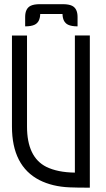

<svg xmlns="http://www.w3.org/2000/svg" viewBox="-20 -888 504 909"><path d="M405.3 0.5Q343.3 0.5 309.1 -1Q228 -4.4 167 -35.2Q36.6 -102.1 36.6 -289.1V-719.7H107.9V-289.1Q107.9 -144 199.2 -98.1Q252.9 -71.8 334.5 -70.8V-720.2H405.3ZM280.3 -868.2Q306.2 -867.7 320.8 -860.8Q347.2 -848.1 347.2 -807.6V-763.2Q318.4 -763.2 302.2 -771Q276.9 -783.2 275.9 -821.8H170.4Q169.4 -783.2 144 -771Q127.9 -763.2 99.1 -763.2V-807.6Q99.1 -848.1 125.5 -860.8Q140.1 -867.7 165.5 -868.2Z"/></svg>

Font: Greenwashing Machine
Style: Regular
Weight: 400
Designer: Tup Wanders
Foundry: Free font, DO NOT SELL
Version: Version 1.00;August 10, 2023;FontCreator 11.5.0.2430 64-bit